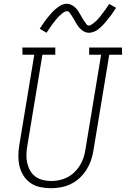

<svg xmlns="http://www.w3.org/2000/svg" viewBox="-20 -986 665 1014"><path d="M249 8Q220 8 192 2Q164 -4 142 -19Q120 -34 105 -57Q90 -80 83.5 -106.5Q77 -133 77 -162Q77 -191 82 -220L161 -697H99L98 -735H272V-697H204L124 -214Q120 -191 119.5 -168.5Q119 -146 124 -124.5Q129 -103 139.5 -84.5Q150 -66 167 -53.5Q184 -41 206 -35.5Q228 -30 250 -30Q272 -30 293.5 -34.5Q315 -39 335.5 -49.5Q356 -60 373 -76.5Q390 -93 402 -112.5Q414 -132 421 -153Q428 -174 431 -195L514 -697H451V-735H624L625 -697H557L473 -189Q469 -163 460 -137.5Q451 -112 436 -88.5Q421 -65 400 -45.5Q379 -26 354 -14Q329 -2 302 3Q275 8 249 8ZM450 -813Q442 -813 435 -815Q428 -817 422 -820.5Q416 -824 410.5 -828.5Q405 -833 400 -838.5Q395 -844 391 -849.5Q387 -855 383.5 -861Q380 -867 376.5 -873.5Q373 -880 369 -886.5Q365 -893 361 -899.5Q357 -906 353.5 -911Q350 -916 345.5 -921.5Q341 -927 333 -927Q329 -927 324.5 -925Q320 -923 316.5 -921Q313 -919 309 -915.5Q305 -912 300.5 -908Q296 -904 293.5 -902Q291 -900 288.5 -897Q286 -894 283.5 -891Q281 -888 278 -885Q275 -882 272.5 -878.5Q270 -875 267 -871Q264 -867 260.5 -863Q257 -859 254 -854.5Q251 -850 247.5 -845Q244 -840 240.5 -835Q237 -830 233.5 -824.5Q230 -819 226 -813L190 -834Q196 -843 201.5 -851.5Q207 -860 212.5 -868Q218 -876 223.5 -883Q229 -890 234.5 -896.5Q240 -903 244.5 -908.5Q249 -914 253.5 -919Q258 -924 263 -929Q268 -934 275 -939.5Q282 -945 288 -949.5Q294 -954 301.5 -958Q309 -962 317 -964Q325 -966 333 -966Q341 -966 347.5 -964Q354 -962 360.5 -958.5Q367 -955 372.5 -950.5Q378 -946 383 -940.5Q388 -935 392 -929Q396 -923 399.5 -917Q403 -911 406.5 -905Q410 -899 414 -892Q418 -885 422 -879Q426 -873 429.5 -868Q433 -863 437.5 -857Q442 -851 450 -851Q454 -851 458.5 -853.5Q463 -856 466 -858Q469 -860 473 -863Q477 -866 482 -870.5Q487 -875 489.5 -877Q492 -879 494.5 -882Q497 -885 499 -887.5Q501 -890 504.5 -893.5Q508 -897 510.5 -900.5Q513 -904 516 -908Q519 -912 522 -916Q525 -920 528.5 -924.5Q532 -929 535.5 -934Q539 -939 542.5 -944Q546 -949 549.5 -954.5Q553 -960 557 -965L593 -945Q587 -935 581 -926.5Q575 -918 570 -910.5Q565 -903 559 -896Q553 -889 548 -882.5Q543 -876 538 -870Q533 -864 528.5 -859Q524 -854 519.5 -849.5Q515 -845 508 -839Q501 -833 495 -828.5Q489 -824 481 -820.5Q473 -817 465.5 -815Q458 -813 450 -813Z"/></svg>

Font: Iosevka Etoile Extralight
Style: Italic
Weight: 200
Italic angle: -9°
Designer: Belleve Invis
Foundry: Belleve Invis
Version: Version 22.1.2; ttfautohint (v1.8.4)